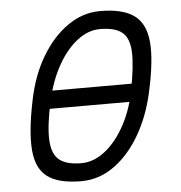

<svg xmlns="http://www.w3.org/2000/svg" viewBox="-49 -679 697 739"><g transform="rotate(-5 300.0 -309.0)"><path d="M95 -274 110 -343H505L490 -274ZM236 14Q149 14 106 -17.5Q63 -49 57 -121Q51 -193 76 -313Q95 -407 137.5 -478.5Q180 -550 238.5 -591Q297 -632 364 -632Q451 -632 495 -600.5Q539 -569 545.5 -497.5Q552 -426 525 -305Q505 -213 462.5 -140.5Q420 -68 362 -27Q304 14 236 14ZM242 -55Q289 -55 332 -88Q375 -121 408 -179.5Q441 -238 456 -313Q475 -409 473 -463.5Q471 -518 443.5 -540.5Q416 -563 358 -563Q312 -563 269.5 -530Q227 -497 194.5 -439Q162 -381 145 -305Q124 -210 126.5 -155Q129 -100 157 -77.5Q185 -55 242 -55Z"/></g></svg>

Font: Victor Mono
Style: Italic
Weight: 400
Italic angle: -12°
Monospace: yes
Designer: Rune Bjørnerås
Version: Version 1.561;gftools[0.9.30]